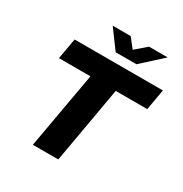

<svg xmlns="http://www.w3.org/2000/svg" viewBox="-198 -1027 1121 1177"><g transform="rotate(30 362.5 -438.5)"><path d="M201 0 297 -540H74L100 -687H725L699 -540H476L381 0ZM649 -877 504 -745H357L260 -877H387L463 -781H406L517 -877Z"/></g></svg>

Font: Archivo SemiBold ExtraBold
Style: Italic
Weight: 800
Italic angle: -10°
Version: Version 2.001